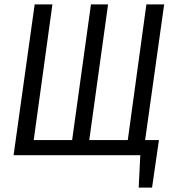

<svg xmlns="http://www.w3.org/2000/svg" viewBox="-20 -708 788 876"><path d="M729 -688 642.1 -68.8H705.1L673.8 147.9H612.8L620.1 0H42L138.2 -688H219.2L133.8 -68.8H309.1L395 -688H473.1L387.2 -68.8H563L647.9 -688Z"/></svg>

Font: Fira Sans Compressed Book
Style: Italic
Weight: 350
Width: 3
Italic angle: -8°
Designer: Carrois Corporate & Edenspiekermann AG
Foundry: Carrois Corporate GbR & Edenspiekermann AG
Version: Version 4.203;PS 004.203;hotconv 1.0.88;makeotf.lib2.5.64775